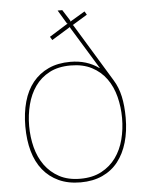

<svg xmlns="http://www.w3.org/2000/svg" viewBox="-58 -893 724 949"><g transform="rotate(-5 304.0 -418.0)"><path d="M553 -289Q553 -222 537 -167Q521 -112 490 -72.5Q459 -33 412 -11.5Q365 10 304 10Q242 10 195.5 -11.5Q149 -33 117.5 -72Q86 -111 70.5 -166Q55 -221 55 -289Q55 -356 70.5 -411.5Q86 -467 117.5 -506Q149 -545 195.5 -566.5Q242 -588 304 -588Q386 -588 445 -545H447L318 -756V-760L225 -703L215 -720L308 -778L304 -779L264 -846H287L322 -791V-786L396 -830L406 -813L332 -768L335 -766L510 -478Q533 -441 543 -394.5Q553 -348 553 -289ZM535 -289Q535 -344 522 -395Q509 -446 481 -485Q453 -524 409 -547Q365 -570 304 -570Q242 -570 198.5 -547Q155 -524 127.5 -485Q100 -446 87 -395Q74 -344 74 -289Q74 -234 87 -183.5Q100 -133 128 -94Q156 -55 199.5 -31.5Q243 -8 304 -8Q365 -8 409 -31.5Q453 -55 481 -94Q509 -133 522 -183.5Q535 -234 535 -289Z"/></g></svg>

Font: TypoPRO Sinkin Sans
Style: 100 Thin
Weight: 100
Designer: Keith Bates
Foundry: K-Type
Version: Sinkin Sans (version 1.0)  by Keith Bates   •   © 2014   www